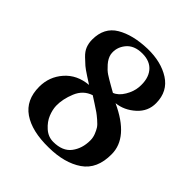

<svg xmlns="http://www.w3.org/2000/svg" viewBox="-195 -838 989 989"><g transform="rotate(45 299.0 -344.0)"><path d="M569 -189Q570 -82 499.5 -33.5Q429 15 315 16Q194 18 126.5 -28.5Q59 -75 59 -171Q59 -244 106.5 -298Q154 -352 234 -359Q229 -362 196 -383.5Q163 -405 151.5 -415Q140 -425 118.5 -445.5Q97 -466 88.5 -488Q80 -510 80 -536Q80 -623 145.5 -662Q211 -701 316 -704Q413 -706 478.5 -664Q544 -622 545 -538Q546 -478 500 -436.5Q454 -395 397 -389Q569 -310 569 -189ZM424 -533Q429 -596 400 -632Q371 -668 314 -668Q254 -668 224.5 -631Q195 -594 202 -549Q207 -525 227.5 -501.5Q248 -478 265.5 -466.5Q283 -455 315.5 -436.5Q348 -418 350 -417Q379 -428 400 -463Q421 -498 424 -533ZM441 -161Q441 -182 433.5 -201Q426 -220 418 -232.5Q410 -245 390 -262Q370 -279 360 -286Q350 -293 321.5 -311.5Q293 -330 285 -335Q233 -318 211 -264.5Q189 -211 190 -163Q191 -135 203.5 -104Q216 -73 245 -47Q274 -21 311 -21Q379 -21 410 -62Q441 -103 441 -161Z"/></g></svg>

Font: GFS Artemisia
Style: Bold Italic
Weight: 700
Italic angle: -12°
Designer: Designed by Takis Katsoulidis and George D. Matthiopoulos.
Foundry: Designed by Takis Katsoulidis and George D. Matthiopoulos.
Version: Version 1.0